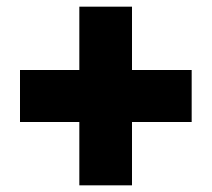

<svg xmlns="http://www.w3.org/2000/svg" viewBox="-20 -613 635 576"><path d="M218 -57H376V-247H555V-403H376V-593H218V-403H40V-247H218Z"/></svg>

Font: Fixel Display Black
Style: Regular
Weight: 900
Designer: AlfaBravo + MacPaw
Foundry: Kyrylo Tkachov, Marchela Mozhyna, Serhii Makarenko, Maria Weinstein, Zakhar Kryvoshyya
Version: Version 1.211